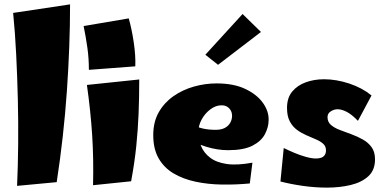

<svg xmlns="http://www.w3.org/2000/svg" viewBox="-20 -836 1760 877"><path d="M239 -4 58 13Q62 -76 63 -176.5Q64 -277 61.5 -381Q59 -485 54 -586Q49 -687 40 -777L300 -816Q300 -628 285.5 -420Q271 -212 239 -4Z M386 -517Q386 -570 379 -619Q372 -668 362 -717L568 -752Q582 -703 591 -642Q600 -581 598 -533ZM579 -8 405 10Q408 -109 401 -218.5Q394 -328 377 -448L616 -473Q616 -390 613 -316.5Q610 -243 602.5 -169Q595 -95 579 -8Z M1121 2Q1057 8 993.5 7Q930 6 873.5 -6Q817 -18 773.5 -43.5Q730 -69 705 -112Q680 -155 680 -219Q680 -279 705 -323Q730 -367 772 -396.5Q814 -426 865.5 -440.5Q917 -455 969 -455Q1048 -455 1101 -429.5Q1154 -404 1181 -366Q1208 -328 1207 -288Q1207 -255 1190 -223Q1173 -191 1133 -170.5Q1093 -150 1022 -150Q997 -150 972 -154Q947 -158 922.5 -165.5Q898 -173 875 -183.5Q852 -194 832 -207L861 -266Q883 -254 908.5 -248.5Q934 -243 965 -243Q990 -243 1006.5 -251.5Q1023 -260 1031.5 -275Q1040 -290 1040 -307Q1040 -320 1034.5 -330.5Q1029 -341 1018.5 -348Q1008 -355 991 -355Q966 -355 941.5 -337Q917 -319 901.5 -291Q886 -263 886 -232Q886 -199 898.5 -168.5Q911 -138 939.5 -116Q968 -94 1015.5 -87Q1063 -80 1133 -93ZM976 -540 918 -586 1088 -772 1172 -690Z M1473 21Q1419 21 1363 13Q1307 5 1261 -7L1276 -160Q1296 -150 1323 -138.5Q1350 -127 1377 -119.5Q1404 -112 1423 -112Q1437 -112 1447 -115.5Q1457 -119 1463 -127.5Q1469 -136 1469 -149Q1469 -168 1456 -179.5Q1443 -191 1423 -199.5Q1403 -208 1380 -218Q1357 -228 1337 -242.5Q1317 -257 1304 -281Q1291 -305 1291 -343Q1291 -389 1314.5 -417.5Q1338 -446 1376.5 -460Q1415 -474 1460 -474Q1516 -474 1575 -454.5Q1634 -435 1677 -400L1615 -284Q1586 -314 1563 -325.5Q1540 -337 1522 -337Q1506 -337 1491 -327.5Q1476 -318 1476 -301Q1476 -279 1491.5 -265.5Q1507 -252 1532 -242.5Q1557 -233 1584.5 -223Q1612 -213 1637 -199Q1662 -185 1677.5 -163.5Q1693 -142 1693 -108Q1693 -59 1662.5 -31Q1632 -3 1582 9Q1532 21 1473 21Z"/></svg>

Font: Marhey Light
Style: Bold
Weight: 700
Version: Version 1.000